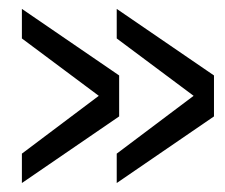

<svg xmlns="http://www.w3.org/2000/svg" viewBox="-20 -531 502 428"><path d="M240.2 -123V-188.5L411.6 -317.4L240.2 -445.3V-511.2L457 -362.8V-271.5ZM28.8 -123V-188.5L200.2 -317.4L28.8 -445.3V-511.2L245.6 -362.8V-271.5Z"/></svg>

Font: Pontano Sans Light
Style: Regular
Weight: 300
Designer: Vernon Adams
Foundry: Vernon Adams
Version: Version 2.001